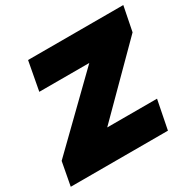

<svg xmlns="http://www.w3.org/2000/svg" viewBox="-168 -862 1035 1025"><g transform="rotate(-30 350.0 -350.0)"><path d="M-14 0 13 -144 435 -555 447 -523H94L127 -700H714L684 -549L281 -145L268 -177H620L585 0Z"/></g></svg>

Font: REM ExtraBold
Style: Italic
Weight: 800
Italic angle: -11°
Designer: Octavio Pardo
Foundry: Ashler Design
Version: Version 1.005;gftools[0.9.28]